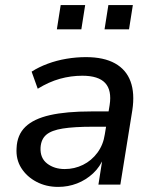

<svg xmlns="http://www.w3.org/2000/svg" viewBox="-20 -724 609 753"><path d="M208 9Q161 9 123 -11Q85 -31 63.5 -65Q42 -99 45 -143Q47 -195 79.5 -226.5Q112 -258 176 -272.5Q240 -287 338 -287H419L409 -227H343Q271 -227 226.5 -220Q182 -213 161.5 -195.5Q141 -178 139 -145Q137 -104 165 -82.5Q193 -61 234 -61Q272 -61 305.5 -77.5Q339 -94 362 -125Q385 -156 391 -197L410 -312Q419 -370 392.5 -398.5Q366 -427 303 -427Q258 -427 215 -415Q172 -403 128 -376L104 -443Q132 -461 167 -474Q202 -487 240.5 -493.5Q279 -500 317 -500Q387 -500 431 -475.5Q475 -451 492 -404.5Q509 -358 499 -292L452 0H366L383 -108H388Q373 -70 345 -44Q317 -18 282 -4.5Q247 9 208 9ZM390 -609 405 -704H501L486 -609ZM203 -609 218 -704H314L299 -609Z"/></svg>

Font: Nunito Sans 10pt Medium
Style: Italic
Weight: 500
Italic angle: -9°
Designer: Vernon Adams
Foundry: Vernon Adams
Version: Version 3.101;gftools[0.9.27]